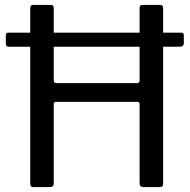

<svg xmlns="http://www.w3.org/2000/svg" viewBox="-20 -762 772 782"><path d="M728.7 -586.2Q728.7 -571.7 711.3 -571.7H16.9Q9 -571.7 6.3 -575Q3.6 -578.3 3.6 -585V-617Q3.6 -629 13.1 -629H719.2Q728.7 -629 728.7 -618.3ZM207.6 -347Q198.9 -347 198.9 -338.5V-14.5Q198.9 0 182.6 0H117Q109 0 106.1 -3.5Q103.1 -6.9 103.1 -14.1V-728.4Q103.1 -742 114.8 -742H187.4Q198.9 -742 198.9 -729V-435.4Q198.9 -423.3 210.4 -423.3H537.8Q548.6 -423.3 548.6 -434.6V-729.7Q548.6 -742 559.3 -742H632.6Q644.4 -742 644.4 -728.4V-14.1Q644.4 -6.9 641.4 -3.5Q638.5 0 630.4 0H564.9Q548.6 0 548.6 -14.5V-337.8Q548.6 -347 539.1 -347Z"/></svg>

Font: Libre Franklin Thin
Style: Regular
Weight: 100
Designer: Pablo Impallari, Rodrigo Fuenzalida, Nhung Nguyen
Foundry: Impallari Type
Version: Version 3.000